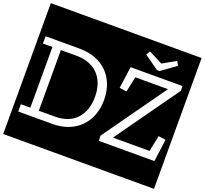

<svg xmlns="http://www.w3.org/2000/svg" viewBox="-192 -1131 1661 1558"><g transform="rotate(20 639.0 -352.0)"><path d="M663 -326Q663 -396 641 -455.5Q619 -515 576.5 -558.5Q534 -602 472 -626Q410 -650 331 -650H40V-587H122V-63H40V0H334Q411 0 472 -24Q533 -48 575.5 -91.5Q618 -135 640.5 -194.5Q663 -254 663 -326ZM585 -325Q585 -204 519.5 -133.5Q454 -63 330 -63H195V-587H330Q392 -587 439.5 -568Q487 -549 519.5 -514.5Q552 -480 568.5 -432Q585 -384 585 -325ZM1132 -792 1112 -827 998 -763 878 -824 858 -790 983 -701H1006ZM1216 0 1242 -193 1179 -202 1151 -64H837V-67L1223 -610L1222 -650H774L748 -462L810 -453L838 -586H1118V-583L734 -44L737 0ZM-12 -917H1290V213H-12Z"/></g></svg>

Font: Zilla Slab Regular Highlight
Style: Regular
Weight: 410
Designer: Typotheque Type Foundry
Foundry: Typotheque type foundry
Version: Version 1.0; 2017